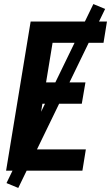

<svg xmlns="http://www.w3.org/2000/svg" viewBox="-20 -841 547 946"><path d="M10 0 131 -735H507L490 -630H239L207 -435H401L383 -330H189L152 -105H403L386 0ZM70 85 12 61 440 -821 498 -797Z"/></svg>

Font: Iosevka SS18 Extrabold
Style: Italic
Weight: 800
Italic angle: -9°
Monospace: yes
Designer: Belleve Invis
Foundry: Belleve Invis
Version: Version 25.1.1; ttfautohint (v1.8.4)